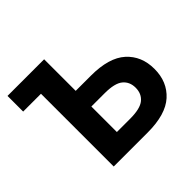

<svg xmlns="http://www.w3.org/2000/svg" viewBox="-167 -887 1075 1075"><g transform="rotate(-45 370.0 -350.0)"><path d="M161 0V-576H20V-700H310V-450H430Q573 -450 641 -388.5Q709 -327 709 -225Q709 -123 641 -61.5Q573 0 430 0ZM310 -124H415Q495 -124 527.5 -151Q560 -178 560 -225Q560 -272 527.5 -299Q495 -326 415 -326H310Z"/></g></svg>

Font: Golos Text SemiBold
Style: Regular
Weight: 600
Designer: A.Korolkova, Vitaly Kuzmin
Foundry: ParaType Ltd
Version: Version 2.004